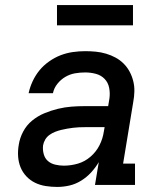

<svg xmlns="http://www.w3.org/2000/svg" viewBox="-20 -730 640 758"><path d="M206 8Q183 8 160.5 4.5Q138 1 118.5 -8.5Q99 -18 84 -34Q69 -50 61 -70Q53 -90 51.5 -112.5Q50 -135 54 -158Q58 -185 71.5 -210.5Q85 -236 107 -254Q129 -272 155.5 -283Q182 -294 209 -300.5Q236 -307 262.5 -309Q289 -311 316 -311H407L412 -341Q415 -362 411 -383Q407 -404 393 -418.5Q379 -433 358.5 -438.5Q338 -444 316 -444Q296 -444 276 -440.5Q256 -437 238 -426.5Q220 -416 206.5 -399Q193 -382 189 -362H93Q98 -386 109 -409.5Q120 -433 136 -452.5Q152 -472 174 -487.5Q196 -503 219.5 -512Q243 -521 267.5 -524.5Q292 -528 316 -528Q337 -528 358 -526Q379 -524 399 -518Q419 -512 436.5 -502.5Q454 -493 468 -479Q482 -465 491.5 -447.5Q501 -430 506 -410Q511 -390 510.5 -369Q510 -348 506 -327L466 -84H513V0H355L370 -90Q357 -68 339.5 -49Q322 -30 300 -16.5Q278 -3 254 2.5Q230 8 206 8ZM232 -76Q260 -76 287.5 -84Q315 -92 337.5 -111.5Q360 -131 373 -157Q386 -183 390 -211L393 -228H316Q304 -228 292 -227.5Q280 -227 268.5 -225.5Q257 -224 245 -222Q233 -220 221 -217Q209 -214 197.5 -209.5Q186 -205 175.5 -197.5Q165 -190 158.5 -179Q152 -168 150 -156Q148 -139 152.5 -122Q157 -105 169 -94.5Q181 -84 198 -80Q215 -76 232 -76ZM505 -630H205V-710H505Z"/></svg>

Font: Iosevka Etoile Medium Oblique
Style: Regular
Weight: 500
Italic angle: -9°
Designer: Belleve Invis
Foundry: Belleve Invis
Version: Version 15.5.2; ttfautohint (v1.8.4)